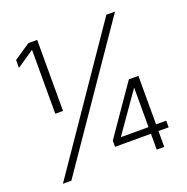

<svg xmlns="http://www.w3.org/2000/svg" viewBox="-129 -849 945 970"><g transform="rotate(-20 343.0 -364.0)"><path d="M172.9 -727.5V-345.7H131.3V-688.5H129.9L38.1 -626V-668.5L125.5 -727.5ZM46.4 0 544.9 -727.5H591.3L91.8 0ZM357.9 -85.4V-118.7L540 -381.8H567.4V-331.5H549.3L403.3 -123V-121.1H646V-85.4ZM550.8 0V-95.7V-110.8V-381.8H591.3V0Z"/></g></svg>

Font: Inter 24pt ExtraLight
Style: Regular
Weight: 250
Designer: Rasmus Andersson
Foundry: rsms
Version: Version 4.001;git-66647c0bb